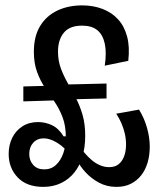

<svg xmlns="http://www.w3.org/2000/svg" viewBox="-20 -693 600 724"><path d="M143.3 11.7Q80.7 11.7 46.7 -24Q12.7 -59.7 12.7 -112.3Q12.7 -146 26 -173.2Q39.3 -200.3 64.3 -216.5Q89.3 -232.7 123.7 -232.7Q150.7 -232.7 175.8 -221Q201 -209.3 219.7 -179H231.7L231.3 -124.7Q211.7 -146.3 188.3 -158.8Q165 -171.3 145 -171.3Q120.3 -171.3 105.3 -154.8Q90.3 -138.3 90.3 -112.3Q90.3 -88 105.2 -71.2Q120 -54.3 146.7 -54.3Q173 -54.3 191 -71Q209 -87.7 218.7 -115.3Q228.3 -143 228.3 -174.3Q228.3 -218.7 216 -250.8Q203.7 -283 185.7 -309.2Q167.7 -335.3 149.7 -362.2Q131.7 -389 119.7 -421.8Q107.7 -454.7 107.7 -498Q107.7 -556.3 131.5 -595.2Q155.3 -634 196.5 -653.3Q237.7 -672.7 290 -672.7Q331.7 -672.7 366.7 -659.3Q401.7 -646 425.3 -620Q449 -594 459.3 -555.2Q469.7 -516.3 463.7 -463.7L375 -445.3Q382.3 -494 375.2 -527.8Q368 -561.7 347.2 -579Q326.3 -596.3 289.3 -596.3Q242.3 -596.3 220.5 -569.3Q198.7 -542.3 198.7 -498.7Q198.7 -464.3 209.3 -435.5Q220 -406.7 235.2 -380.2Q250.3 -353.7 265.7 -324.3Q281 -295 291.2 -260.3Q301.3 -225.7 301.3 -180.7Q301.3 -138.3 291 -103.2Q280.7 -68 260.5 -42.7Q240.3 -17.3 210.5 -2.8Q180.7 11.7 143.3 11.7ZM68 -310.7V-367L204 -370.7L206.3 -315ZM419.3 11.7Q382.7 11.7 353.3 -4.2Q324 -20 303.2 -42.7Q282.3 -65.3 271.7 -87.3L255.7 -91.7L274.7 -147Q285.7 -132.3 298.2 -117.3Q310.7 -102.3 325.3 -89.8Q340 -77.3 356.8 -70Q373.7 -62.7 391.3 -62.7Q413.7 -62.7 427.3 -73.7Q441 -84.7 448.2 -104.2Q455.3 -123.7 455.3 -148Q455.3 -169.3 450.5 -190Q445.7 -210.7 437.3 -229.5Q429 -248.3 418.3 -264.3L504.3 -279.7Q524.3 -247.3 534.5 -210.5Q544.7 -173.7 544.7 -140.3Q544.7 -107.3 536.5 -79.7Q528.3 -52 512.2 -31.7Q496 -11.3 473 0.2Q450 11.7 419.3 11.7ZM215.7 -317.7 214 -374 381.7 -378V-321.7Z"/></svg>

Font: Bricolage Grotesque 96pt ExtraBold SemiCondensed
Style: Regular
Weight: 800
Width: 4
Version: Version 1.001;gftools[0.9.33.dev8+g029e19f]